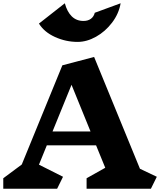

<svg xmlns="http://www.w3.org/2000/svg" viewBox="-21 -1153 978 1173"><path d="M901 0H508V-64L622 -128L566 -265H265L217 -147L364 -73L328 0H-1V-64L112 -148L360 -754L554 -805L834 -122L937 -73ZM416 -635 300 -350H532ZM453 -897Q381 -897 315 -927Q249 -957 217 -1009L375 -1133Q389 -1081 417.5 -1053Q446 -1025 489 -1025Q516 -1025 534 -1038Q552 -1051 558 -1075L716 -1133Q705 -1069 663.5 -1014.5Q622 -960 565.5 -928.5Q509 -897 453 -897Z"/></svg>

Font: Inknut Antiqua ExtraBold
Style: Regular
Weight: 800
Designer: Claus Eggers Sørensen
Foundry: Claus Eggers Sørensen
Version: Version 1.003; ttfautohint (v1.8.2) -l 8 -r 50 -G 200 -x 14 